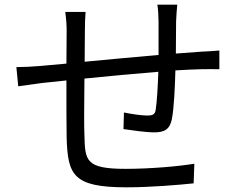

<svg xmlns="http://www.w3.org/2000/svg" viewBox="-20 -788 1040 821"><path d="M653 -768C656 -751 658 -716 658 -694V-553C553 -544 438 -533 342 -524L343 -657C343 -688 344 -715 346 -737H259C263 -707 265 -684 265 -654L264 -516C217 -512 178 -508 153 -506C117 -503 80 -501 50 -501L58 -419C85 -423 128 -429 159 -433L264 -444C264 -345 264 -241 265 -198C270 -40 292 13 521 13C621 13 742 3 808 -4L811 -88C747 -77 624 -66 517 -66C345 -66 344 -102 341 -209C339 -247 340 -350 341 -452C439 -462 555 -473 657 -481C655 -419 651 -353 646 -320C643 -298 633 -294 609 -294C586 -294 544 -300 510 -307L508 -236C535 -232 603 -222 639 -222C684 -222 706 -235 715 -279C724 -325 728 -414 730 -487C773 -490 811 -491 840 -492C865 -492 902 -493 918 -492V-572C894 -570 866 -568 840 -567C808 -565 771 -562 732 -559C732 -603 733 -652 733 -697C734 -718 736 -752 738 -768Z"/></svg>

Font: Noto Sans CJK JP Regular
Style: Regular
Weight: 400
Designer: Ryoko NISHIZUKA (kana & ideographs); Paul D. Hunt (Latin, Greek & Cyrillic); Wenlong ZHANG (bopomofo); Sandoll Communica
Foundry: Adobe Systems Incorporated
Version: Version 1.001;PS 1.001;hotconv 1.0.78;makeotf.lib2.5.61930